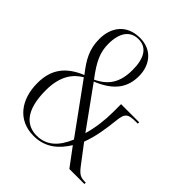

<svg xmlns="http://www.w3.org/2000/svg" viewBox="-205 -844 974 974"><g transform="rotate(45 281.5 -357.0)"><path d="M201 10C286 10 338 -38 375 -98L448 0H556V-10H550C519 -10 505 -17 479 -51L403 -151C425 -210 435 -272 442 -338C448 -400 461 -408 520 -408H531V-418H401V-361C401 -303 393 -240 377 -186L222 -401C328 -444 365 -504 365 -583C365 -660 319 -724 232 -724C137 -724 89 -659 89 -574C89 -501 116 -453 165 -391C70 -352 25 -291 25 -194C25 -75 89 10 201 10ZM216 -409C159 -484 139 -529 139 -589C139 -668 171 -714 231 -714C293 -714 320 -662 320 -583C320 -492 286 -442 216 -409ZM211 -2C138 -2 81 -53 81 -198C81 -304 125 -354 171 -381L359 -122C326 -43 279 -2 211 -2Z"/></g></svg>

Font: Noto Serif Display ExtraCondensed Light
Style: Regular
Weight: 300
Width: 2
Designer: Monotype Design Team
Foundry: Monotype Imaging Inc.
Version: Version 2.009